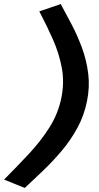

<svg xmlns="http://www.w3.org/2000/svg" viewBox="-65 -796 488 945"><path d="M57 129 -45 88Q18 24.5 76.5 -38Q135 -100.5 177.8 -167.8Q220.5 -235 236.5 -312Q252.5 -389 239.5 -460.2Q226.5 -531.5 196 -600.8Q165.5 -670 128.5 -740L234 -776Q259.5 -729 288 -674.8Q316.5 -620.5 338.8 -560Q361 -499.5 369.2 -433.5Q377.5 -367.5 363 -297Q348.5 -226 315.5 -165.8Q282.5 -105.5 238.8 -53.8Q195 -2 147.8 43.2Q100.5 88.5 57 129Z"/></svg>

Font: Commissioner Loud SemiBold
Style: Italic
Weight: 600
Italic angle: -12°
Designer: Kostas Bartsokas
Foundry: Kostas Bartsokas
Version: Version 1.000; ttfautohint (v1.8.3)